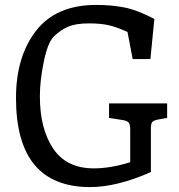

<svg xmlns="http://www.w3.org/2000/svg" viewBox="-20 -750 727 780"><path d="M142 -359Q142 -227 196 -146.5Q250 -66 361 -66Q429 -66 509 -91V-224Q509 -243 503.5 -251Q498 -259 480 -262L423 -271V-330H659V-271L620 -264Q602 -260 597.5 -253Q593 -246 593 -226V-51Q455 10 346 10Q45 10 45 -352Q45 -520 126.5 -625Q208 -730 371 -730Q433 -730 486 -719.5Q539 -709 607 -673L591 -510H519L498 -620Q457 -639 424 -647Q391 -655 341 -655Q287 -655 255.5 -641Q224 -627 198 -601Q174 -577 158 -500Q142 -423 142 -359Z"/></svg>

Font: Enriqueta
Style: Regular
Weight: 400
Designer: Viviana Monsalve, Gustavo Ibarra
Foundry: Viviana Monsalve, Gustavo Ibarra
Version: Version 1.002